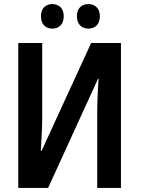

<svg xmlns="http://www.w3.org/2000/svg" viewBox="-20 -926 695 946"><path d="M70 -714H188V-352Q188 -316 186 -270.5Q184 -225 181 -183H185L429 -714H576V0H459V-366Q459 -404 461 -451.5Q463 -499 466 -538H463L217 0H70ZM182 -846Q182 -876 198 -891Q214 -906 238 -906Q262 -906 278 -890.5Q294 -875 294 -846Q294 -816 278 -800.5Q262 -785 238 -785Q214 -785 198 -800Q182 -815 182 -846ZM359 -846Q359 -876 375 -891Q391 -906 416 -906Q440 -906 456 -890.5Q472 -875 472 -846Q472 -816 456 -800.5Q440 -785 416 -785Q391 -785 375 -800.5Q359 -816 359 -846Z"/></svg>

Font: Avrile Sans Condensed SemiBold
Style: Regular
Weight: 600
Width: 3
Designer: Monotype Design Team
Foundry: Monotype Imaging Inc.
Version: Version 2.001;September 10, 2019;FontCreator 11.5.0.2425 64-